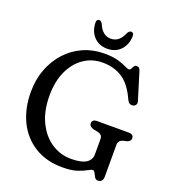

<svg xmlns="http://www.w3.org/2000/svg" viewBox="-159 -1013 1040 1151"><g transform="rotate(20 361.0 -437.0)"><path d="M628 -22.5Q628 16.5 596.5 16.5Q582.5 16.5 575 4Q567.5 -8.5 561.8 -20.8Q556 -33 547 -33Q537.5 -33 517.5 -21.2Q497.5 -9.5 461.8 2.5Q426 14.5 369.5 14.5Q266 14.5 191.5 -31.8Q117 -78 77.2 -159.5Q37.5 -241 37.5 -347.5Q37.5 -426.5 63 -493Q88.5 -559.5 134 -609Q179.5 -658.5 241 -685.8Q302.5 -713 374 -713Q428.5 -713 462.2 -703.2Q496 -693.5 514.5 -683.8Q533 -674 543 -674Q551 -674 555.5 -682.8Q560 -691.5 565.2 -700.2Q570.5 -709 581.5 -709Q592 -709 598 -702.8Q604 -696.5 608.5 -679.5L660 -512Q663.5 -499.5 657.5 -490Q651.5 -480.5 639 -478.5Q615 -475.5 603.5 -500Q563.5 -589.5 509.5 -624Q455.5 -658.5 383.5 -658.5Q316.5 -658.5 263.8 -622.5Q211 -586.5 180.5 -520.2Q150 -454 150 -364.5Q150 -267 183.8 -196.8Q217.5 -126.5 274.5 -88.8Q331.5 -51 400.5 -51Q466.5 -51 496.5 -70.8Q526.5 -90.5 526.5 -124.5V-222.5Q526.5 -238 519 -246Q511.5 -254 497 -258L466.5 -264Q454 -268 446.8 -274.5Q439.5 -281 439.5 -292Q439.5 -317.5 471 -317.5H672.5Q704 -317.5 704 -292Q704 -273 680.5 -265L657.5 -260Q644 -256.5 636 -247.8Q628 -239 628 -222.5ZM378 -809.5Q432.5 -809.5 458.5 -874.5Q468 -891 479 -891Q499 -891 497 -864Q494 -810.5 461.5 -778Q429 -745.5 378 -745.5Q327.5 -745.5 295 -778Q262.5 -810.5 259.5 -864Q257.5 -891 277.5 -891Q288 -891 297.5 -874.5Q324 -809.5 378 -809.5Z"/></g></svg>

Font: Fraunces 72pt SuperSoft
Style: Regular
Weight: 400
Version: Version 1.000;[b76b70a41]